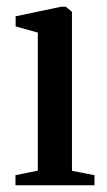

<svg xmlns="http://www.w3.org/2000/svg" viewBox="-20 -551 318 571"><path d="M26 0V-30L92.5 -43.5V-454L26.5 -472.5V-502.5L162 -531H175.5L194 -516V-43L261 -30V0Z"/></svg>

Font: Merriweather 96pt
Style: Regular
Weight: 400
Version: Version 2.100